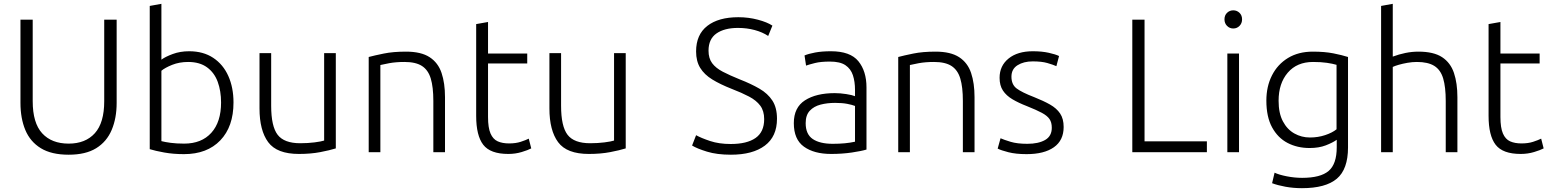

<svg xmlns="http://www.w3.org/2000/svg" viewBox="-20 -796 8107 1004"><path d="M339 13Q249 13 193.5 -21Q138 -55 112.5 -116Q87 -177 87 -258V-693H151V-267Q151 -153 200.5 -99Q250 -45 339 -45Q427 -45 476 -99.5Q525 -154 525 -267V-693H590V-258Q590 -178 564 -116.5Q538 -55 483 -21Q428 13 339 13Z M942 10Q886 10 839 1.5Q792 -7 763 -16V-765L824 -776V-484Q844 -499 883 -513.5Q922 -528 969 -528Q1043 -528 1095 -493.5Q1147 -459 1174 -398.5Q1201 -338 1201 -260Q1201 -134 1132 -62Q1063 10 942 10ZM943 -45Q1034 -45 1085 -101.5Q1136 -158 1136 -260Q1136 -320 1118.5 -368Q1101 -416 1062.5 -444Q1024 -472 964 -472Q918 -472 880.5 -457Q843 -442 824 -426V-58Q843 -53 873 -49Q903 -45 943 -45Z M1543 9Q1428 9 1382.5 -52.5Q1337 -114 1337 -229V-518H1398V-243Q1398 -135 1432 -91Q1466 -47 1550 -47Q1590 -47 1625 -51.5Q1660 -56 1675 -61V-518H1736V-20Q1704 -10 1654.5 -0.5Q1605 9 1543 9Z M1908 0V-498Q1938 -506 1987 -516Q2036 -526 2103 -526Q2182 -526 2226.5 -497Q2271 -468 2289 -414.5Q2307 -361 2307 -288V0H2246V-268Q2246 -341 2232.5 -385.5Q2219 -430 2186.5 -451Q2154 -472 2095 -472Q2050 -472 2015 -465.5Q1980 -459 1969 -456V0Z M2638 9Q2544 9 2507 -39Q2470 -87 2470 -190V-670L2532 -681V-516H2737V-464H2532V-184Q2532 -128 2545 -98Q2558 -68 2582.5 -57Q2607 -46 2642 -46Q2677 -46 2703 -54.5Q2729 -63 2745 -71L2758 -20Q2741 -11 2708 -1Q2675 9 2638 9Z M3059 9Q2944 9 2898.5 -52.5Q2853 -114 2853 -229V-518H2914V-243Q2914 -135 2948 -91Q2982 -47 3066 -47Q3106 -47 3141 -51.5Q3176 -56 3191 -61V-518H3252V-20Q3220 -10 3170.5 -0.5Q3121 9 3059 9Z M3802 13Q3729 13 3677 -3Q3625 -19 3599 -35L3620 -89Q3647 -74 3693.5 -58.5Q3740 -43 3801 -43Q3886 -43 3931 -74.5Q3976 -106 3976 -173Q3976 -216 3955.5 -243.5Q3935 -271 3897 -291Q3859 -311 3807 -331Q3746 -355 3704.5 -380.5Q3663 -406 3641.5 -441Q3620 -476 3620 -527Q3620 -615 3678.5 -660.5Q3737 -706 3841 -706Q3894 -706 3943 -693Q3992 -680 4019 -662L3997 -608Q3967 -628 3926 -639Q3885 -650 3839 -650Q3768 -650 3726.5 -621Q3685 -592 3685 -531Q3685 -491 3704 -465.5Q3723 -440 3759.5 -421Q3796 -402 3848 -381Q3907 -358 3951 -332.5Q3995 -307 4019 -270Q4043 -233 4043 -175Q4043 -82 3979.5 -34.5Q3916 13 3802 13Z M4326 9Q4237 9 4184 -29Q4131 -67 4131 -152Q4131 -234 4189.5 -271.5Q4248 -309 4345 -309Q4374 -309 4405.5 -304Q4437 -299 4451 -293V-326Q4451 -369 4440 -402.5Q4429 -436 4401 -455Q4373 -474 4320 -474Q4272 -474 4242 -466.5Q4212 -459 4195 -453L4187 -506Q4208 -515 4243 -521.5Q4278 -528 4325 -528Q4426 -528 4468.5 -476Q4511 -424 4511 -339V-14Q4485 -6 4434.5 1.5Q4384 9 4326 9ZM4335 -44Q4402 -44 4451 -55V-242Q4436 -248 4410 -253Q4384 -258 4347 -258Q4306 -258 4271 -249Q4236 -240 4214.5 -217Q4193 -194 4193 -152Q4193 -94 4230 -69Q4267 -44 4335 -44Z M4677 0V-498Q4707 -506 4756 -516Q4805 -526 4872 -526Q4951 -526 4995.5 -497Q5040 -468 5058 -414.5Q5076 -361 5076 -288V0H5015V-268Q5015 -341 5001.5 -385.5Q4988 -430 4955.5 -451Q4923 -472 4864 -472Q4819 -472 4784 -465.5Q4749 -459 4738 -456V0Z M5348 10Q5292 10 5253 0Q5214 -10 5197 -19L5212 -73Q5230 -65 5264.5 -54.5Q5299 -44 5352 -44Q5410 -44 5445 -64Q5480 -84 5480 -128Q5480 -156 5468 -173.5Q5456 -191 5428 -206Q5400 -221 5350 -241Q5306 -258 5274 -277Q5242 -296 5224.5 -322.5Q5207 -349 5207 -389Q5207 -452 5254 -490Q5301 -528 5381 -528Q5428 -528 5464 -520Q5500 -512 5518 -503L5504 -450Q5486 -458 5456.5 -466.5Q5427 -475 5380 -475Q5333 -475 5301 -455Q5269 -435 5269 -395Q5269 -354 5296 -333.5Q5323 -313 5388 -288Q5436 -269 5470.5 -249.5Q5505 -230 5523.5 -202.5Q5542 -175 5542 -132Q5542 -62 5491 -26Q5440 10 5348 10Z M5901 0V-693H5965V-57H6291V0Z M6398 0V-516H6459V0ZM6429 -647Q6410 -647 6396.5 -660.5Q6383 -674 6383 -695Q6383 -716 6396.5 -729Q6410 -742 6429 -742Q6448 -742 6461.5 -729Q6475 -716 6475 -695Q6475 -674 6461.5 -660.5Q6448 -647 6429 -647Z M6788 188Q6743 188 6702 180.5Q6661 173 6632 162L6645 107Q6668 118 6709 126Q6750 134 6789 134Q6885 134 6927.5 98Q6970 62 6970 -26V-65Q6949 -50 6913 -36Q6877 -22 6828 -22Q6764 -22 6713 -48.5Q6662 -75 6632 -130Q6602 -185 6602 -270Q6602 -344 6631.5 -402Q6661 -460 6715.5 -493Q6770 -526 6845 -526Q6907 -526 6952.5 -517Q6998 -508 7029 -498V-25Q7029 89 6970.5 138.5Q6912 188 6788 188ZM6830 -77Q6872 -77 6909.5 -89.5Q6947 -102 6969 -120V-457Q6949 -463 6918.5 -467.5Q6888 -472 6846 -472Q6762 -472 6714 -416Q6666 -360 6666 -269Q6666 -204 6688.5 -161.5Q6711 -119 6748.5 -98Q6786 -77 6830 -77Z M7202 0V-765L7263 -776V-500Q7295 -512 7329 -519Q7363 -526 7397 -526Q7477 -526 7521 -497Q7565 -468 7583 -414.5Q7601 -361 7601 -288V0H7540V-268Q7540 -341 7526.5 -386Q7513 -431 7480 -451.5Q7447 -472 7389 -472Q7365 -472 7339.5 -467.5Q7314 -463 7293.5 -457Q7273 -451 7263 -446V0Z M7932 9Q7838 9 7801 -39Q7764 -87 7764 -190V-670L7826 -681V-516H8031V-464H7826V-184Q7826 -128 7839 -98Q7852 -68 7876.5 -57Q7901 -46 7936 -46Q7971 -46 7997 -54.5Q8023 -63 8039 -71L8052 -20Q8035 -11 8002 -1Q7969 9 7932 9Z"/></svg>

Font: Ubuntu Sans Light
Style: Regular
Weight: 300
Designer: Dalton Maag Ltd
Foundry: Dalton Maag Ltd
Version: Version 1.006; ttfautohint (v1.8.4.7-5d5b)